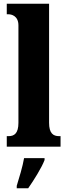

<svg xmlns="http://www.w3.org/2000/svg" viewBox="-20 -780 359 1021"><path d="M16 0H302V-56H294C263 -56 241 -71 241 -127V-760H16V-704H26C39 -704 78 -697 78 -645V-127C78 -71 56 -56 26 -56H16ZM69 208V221H130C160 178 201 113 217 71V61H108C101 104 81 169 69 208Z"/></svg>

Font: Noto Serif Ethiopic ExtraCondensed Black
Style: Regular
Weight: 900
Width: 2
Designer: Monotype Design Team
Foundry: Monotype Imaging Inc.
Version: Version 2.102